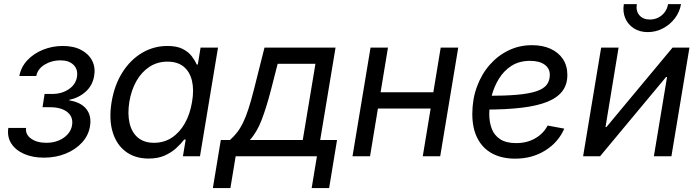

<svg xmlns="http://www.w3.org/2000/svg" viewBox="-20 -770 3445 946"><path d="M196.3 6.8Q140.6 6.8 98.6 -11.7Q56.6 -30.3 35.6 -63Q14.6 -95.7 21 -139.6H108.4Q104.5 -107.4 133.3 -86.9Q162.1 -66.4 208.5 -66.4Q241.2 -66.4 268.3 -77.4Q295.4 -88.4 313.2 -108.2Q331.1 -127.9 335 -152.8Q341.8 -192.9 312.3 -217.3Q282.7 -241.7 226.1 -241.7H189.5L199.7 -307.1H236.8Q284.7 -307.1 319.1 -330.6Q353.5 -354 359.4 -392.1Q364.7 -428.2 342.3 -450.4Q319.8 -472.7 277.3 -472.7Q234.9 -472.7 200.2 -451.7Q165.5 -430.7 158.7 -395.5H75.2Q83.5 -439.5 114.5 -472.9Q145.5 -506.3 191.7 -524.9Q237.8 -543.5 289.6 -543.5Q343.3 -543.5 380.4 -523.7Q417.5 -503.9 434.3 -470.5Q451.2 -437 443.8 -395.5Q436 -348.6 401.9 -318.1Q367.7 -287.6 321.8 -278.3L321.3 -275.4Q379.4 -266.1 405.8 -232.2Q432.1 -198.2 423.3 -147.5Q416 -102.5 384 -67.6Q352.1 -32.7 303.2 -12.9Q254.4 6.8 196.3 6.8Z M712.4 11.2Q645 11.2 599.1 -23.4Q553.2 -58.1 534.7 -120.6Q516.1 -183.1 529.8 -267.1Q543.9 -351.6 583.3 -413.6Q622.6 -475.6 679.9 -509.5Q737.3 -543.5 805.2 -543.5Q851.6 -543.5 880.1 -528.8Q908.7 -514.2 924.8 -492.9Q940.9 -471.7 949.2 -452.1H954.6L968.3 -535.6H1054.2L965.3 0H881.3L895 -82.5H887.7Q871.6 -61.5 848.1 -40Q824.7 -18.6 791.5 -3.7Q758.3 11.2 712.4 11.2ZM738.8 -66.4Q788.1 -66.4 826.7 -91.8Q865.2 -117.2 890.9 -162.6Q916.5 -208 926.3 -268.1Q936.5 -327.6 925.8 -372.3Q915 -417 884.8 -441.7Q854.5 -466.3 805.2 -466.3Q755.4 -466.3 716.6 -440.9Q677.7 -415.5 652.3 -371.1Q627 -326.7 617.2 -268.1Q607.9 -209 618.4 -163.3Q628.9 -117.7 659.4 -92Q689.9 -66.4 738.8 -66.4Z M1028.8 156.7 1067.9 -80.1H1112.8Q1132.3 -97.2 1147.9 -117.2Q1163.6 -137.2 1177 -164.6Q1190.4 -191.9 1203.4 -231.2Q1216.3 -270.5 1230.5 -326.2L1283.2 -535.6H1633.3L1557.6 -80.1H1640.6L1601.6 156.7H1515.6L1541.5 0H1141.1L1115.2 156.7ZM1210.9 -80.1H1471.7L1534.2 -455.6H1348.1L1314.9 -326.2Q1293 -241.7 1269.3 -179.7Q1245.6 -117.7 1210.9 -80.1Z M2134.8 -315.4 2121.1 -235.4H1821.3L1835 -315.4ZM1891.6 -535.6 1803.2 0H1716.8L1805.7 -535.6ZM2237.8 -535.6 2148.9 0H2063L2151.4 -535.6Z M2518.1 11.7Q2453.1 11.7 2405.8 -13.4Q2358.4 -38.6 2332.8 -87.9Q2307.1 -137.2 2307.1 -208.5Q2307.1 -280.3 2329.6 -342Q2352.1 -403.8 2392.3 -450Q2432.6 -496.1 2485.8 -521.7Q2539.1 -547.4 2601.1 -547.4Q2653.8 -547.4 2692.9 -529.5Q2731.9 -511.7 2753.7 -478.8Q2775.4 -445.8 2775.4 -400.4Q2775.4 -354 2751.2 -321.5Q2727.1 -289.1 2677.5 -268.8Q2627.9 -248.5 2550.8 -239.3Q2473.6 -230 2368.2 -230L2379.9 -297.9Q2469.2 -297.9 2528.8 -303.2Q2588.4 -308.6 2623.5 -320.6Q2658.7 -332.5 2673.8 -352.5Q2689 -372.6 2689 -401.4Q2689 -433.1 2663.1 -451.7Q2637.2 -470.2 2592.3 -470.2Q2538.1 -470.2 2500 -445.6Q2461.9 -420.9 2437.7 -381.3Q2413.6 -341.8 2402.1 -295.9Q2390.6 -250 2390.6 -207Q2390.6 -168.5 2402.8 -136Q2415 -103.5 2444.3 -84.2Q2473.6 -64.9 2522.9 -64.9Q2576.7 -64.9 2617.4 -88.6Q2658.2 -112.3 2678.2 -151.4L2760.3 -136.2Q2731 -68.8 2666.5 -28.6Q2602.1 11.7 2518.1 11.7Z M3288.1 0H3201.7L3266.6 -390.6H3261.7L2936.5 0H2853L2941.9 -535.6H3027.8L2963.4 -144H2967.8L3293.9 -535.6H3377ZM3171.4 -611.8Q3131.8 -611.8 3103 -630.4Q3074.2 -648.9 3060.8 -680.2Q3047.4 -711.4 3053.7 -749.5H3117.7Q3112.3 -715.8 3130.4 -694.8Q3148.4 -673.8 3182.1 -673.8Q3204.6 -673.8 3223.4 -683.3Q3242.2 -692.9 3255.1 -710Q3268.1 -727.1 3271.5 -749.5H3335.4Q3329.1 -711.4 3305.2 -679.9Q3281.2 -648.4 3246.1 -630.1Q3210.9 -611.8 3171.4 -611.8Z"/></svg>

Font: Inter 20pt
Style: Italic
Weight: 400
Italic angle: -9.3988°
Version: Version 4.001;git-66647c0bb